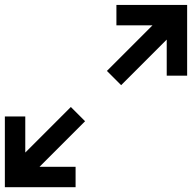

<svg xmlns="http://www.w3.org/2000/svg" viewBox="-20 -742 790 790"><path d="M291 28.3H0V-262.7H84V-114.3L271.5 -301.8L330.1 -243.2L142.6 -55.7H291ZM478.5 -391.6 419.9 -450.2 607.4 -637.7H459V-721.7H750V-430.7H666V-579.1Z"/></svg>

Font: CaskaydiaCove Nerd Font
Style: Regular
Weight: 400
Designer: Aaron Bell
Foundry: Saja Typeworks
Version: Version 2111.1;Nerd Fonts 2.3.3